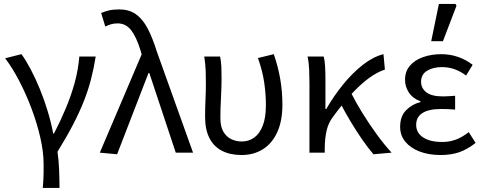

<svg xmlns="http://www.w3.org/2000/svg" viewBox="-20 -772 2445 971"><path d="M196.4 178.5Q198.2 156.6 199.2 139.4Q200.3 122.2 200.5 103.5Q200.6 84.9 200.6 58Q200.6 -2.3 184.2 -74.7Q167.8 -147.2 140 -221.5Q112.1 -295.9 77.4 -362.4Q42.7 -429 6.1 -477.3L88.6 -498.1Q111.4 -466.6 135.1 -421.7Q158.9 -376.9 180.9 -323.4Q202.9 -269.8 220.6 -211.7Q238.3 -153.6 249.1 -96.9H253.1Q285 -158.2 311.9 -222.1Q338.9 -285.9 357.3 -352.1Q375.6 -418.4 381.2 -486.1H464Q454.2 -424.6 439.6 -368.8Q425.1 -313 402.7 -257Q380.3 -201.1 348.3 -139.6Q316.3 -78.1 270.7 -4.6Q277.2 38.3 279 87.4Q280.9 136.5 280.9 178.5Z M572.2 8.2 484.8 0 696.3 -496.7 690.5 -517.6Q670 -584.4 643.3 -619.1Q616.6 -653.7 575.1 -653.7Q554.9 -653.7 540.5 -649.1Q526 -644.5 512.5 -637.7L491.6 -706.2Q509.1 -714.1 530.5 -719.2Q551.8 -724.4 583.7 -724.4Q632.1 -724.4 666.1 -700.9Q700.2 -677.4 725.4 -630.4Q750.6 -583.5 772.2 -513.9L956.3 0H868.9L735.1 -402.8H731.1Z M1201.8 12Q1144 12 1102.4 -9.4Q1060.9 -30.8 1039 -73.9Q1017.2 -116.9 1017.2 -180.5Q1017.2 -223.9 1019.2 -266.7Q1021.2 -309.5 1021.2 -352.6Q1021.2 -382 1020.2 -414.9Q1019.1 -447.9 1013 -486.1H1093.1Q1098.4 -461.1 1099.5 -433Q1100.5 -404.9 1100.5 -372.7Q1100.5 -331.8 1097.5 -276.4Q1094.5 -220.9 1094.5 -175.6Q1094.5 -132.2 1109.6 -106.1Q1124.7 -80.1 1149.4 -68.3Q1174.1 -56.5 1203.1 -56.5Q1238.1 -56.5 1265.6 -76.2Q1293 -95.9 1308.9 -136.5Q1324.7 -177.2 1324.7 -240.3Q1324.7 -296 1316.3 -354.1Q1307.9 -412.2 1284.6 -478.5L1364.6 -498.1Q1386.6 -435 1397.4 -371.4Q1408.2 -307.8 1408.2 -243Q1408.2 -160.5 1382.2 -103.5Q1356.2 -46.5 1309.6 -17.3Q1262.9 12 1201.8 12Z M1545 0V-352.6Q1545 -382 1543.6 -417.8Q1542.3 -453.6 1535.5 -486.1H1617.1Q1622.4 -466.8 1624.1 -435.9Q1625.8 -404.9 1625.8 -372.7V-220.6H1629.8Q1668.3 -287.2 1715.8 -345.5Q1763.2 -403.8 1815.4 -444.5Q1867.6 -485.1 1919.3 -498.1L1926.6 -420.3Q1886.4 -406.9 1844.4 -376Q1802.3 -345 1757.1 -295.9Q1711.9 -246.8 1662.4 -178.8Q1640.4 -149.6 1631.7 -111.3Q1623 -72.9 1622.3 -25.3V0ZM1868.8 8.2Q1841.7 -23 1812 -65.9Q1782.3 -108.8 1753.6 -156.6Q1725 -204.3 1701.4 -250L1755.4 -302.6Q1779.7 -253.9 1813.4 -199.5Q1847.1 -145.1 1885.1 -92.9Q1923 -40.8 1960.4 0Z M2208.5 12Q2148.4 12 2102.2 -5.7Q2056 -23.4 2029.8 -55.2Q2003.6 -87 2003.6 -130.5Q2003.6 -184.5 2034.3 -215.1Q2065 -245.7 2106.4 -255.7V-259.7Q2067.6 -274.1 2048 -303.8Q2028.4 -333.5 2028.4 -368Q2028.4 -411.7 2053.8 -440.5Q2079.2 -469.4 2121 -483.7Q2162.7 -498 2212 -498Q2256.7 -498 2297.1 -483.9Q2337.5 -469.8 2370.3 -444.2L2337.1 -389.9Q2308.6 -411.5 2278.9 -422Q2249.3 -432.6 2214.9 -432.6Q2170.3 -432.6 2139.9 -414.2Q2109.5 -395.8 2109.5 -358.6Q2109.5 -325.8 2136.2 -305.1Q2163 -284.4 2220.4 -284.4Q2235 -284.4 2249.2 -285.5Q2263.3 -286.6 2281.7 -287.6V-217.6Q2261.9 -219.6 2245.1 -220.2Q2228.3 -220.8 2211.3 -220.8Q2148.1 -220.8 2116.4 -200.4Q2084.7 -180 2084.7 -140.7Q2084.7 -100.3 2119.7 -77.2Q2154.6 -54 2216.8 -54Q2252 -54 2283.9 -65.4Q2315.9 -76.7 2350.6 -103.8L2385.4 -49.2Q2341.3 -15.2 2300.7 -1.6Q2260 12 2208.5 12ZM2160.8 -563.7 2199.6 -752.1H2283.7L2288.6 -742.9L2220.1 -563.7Z"/></svg>

Font: Source Sans 3 VF
Style: Regular
Weight: 200
Designer: Paul D. Hunt
Foundry: Adobe
Version: Version 3.046;hotconv 1.0.118;makeotfexe 2.5.65603